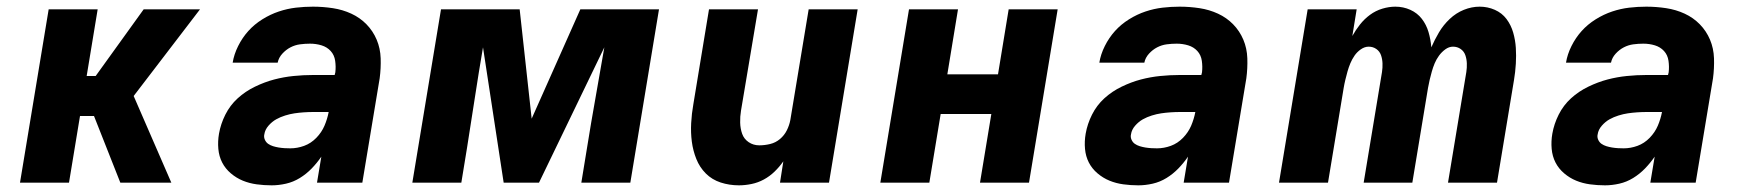

<svg xmlns="http://www.w3.org/2000/svg" viewBox="-20 -548 5240 576"><path d="M341 0 262 -200H220L187 0H40L126 -520H273L240 -320H267L411 -520H580L381 -260L494 0Z M795 8Q772 8 750 5Q728 2 708.5 -6Q689 -14 672.5 -28Q656 -42 646.5 -60.5Q637 -79 635 -101.5Q633 -124 637 -147Q642 -176 656 -204Q670 -232 693 -253Q716 -274 745 -288Q774 -302 802.5 -309.5Q831 -317 860.5 -320Q890 -323 919 -323H984L986 -331Q988 -348 985.5 -365.5Q983 -383 972 -395Q961 -407 944.5 -412Q928 -417 910 -417Q895 -417 880 -415Q865 -413 851.5 -406Q838 -399 827 -387Q816 -375 813 -360H678Q682 -385 694.5 -410Q707 -435 725 -455Q743 -475 767 -490Q791 -505 816.5 -513.5Q842 -522 867.5 -525Q893 -528 919 -528Q949 -528 978.5 -523.5Q1008 -519 1034 -507Q1060 -495 1079.5 -475Q1099 -455 1110 -429Q1121 -403 1122 -373Q1123 -343 1119 -313L1067 0H931L944 -78Q931 -59 915 -42.5Q899 -26 879.5 -14Q860 -2 838 3Q816 8 795 8ZM851 -103Q872 -103 892.5 -110.5Q913 -118 929 -134.5Q945 -151 953.5 -171Q962 -191 966 -212H920Q906 -212 891.5 -211Q877 -210 863.5 -208Q850 -206 835.5 -201.5Q821 -197 808.5 -190Q796 -183 785.5 -171Q775 -159 773 -145Q771 -137 774.5 -129Q778 -121 784.5 -116.5Q791 -112 799 -109.5Q807 -107 816 -105.5Q825 -104 834 -103.5Q843 -103 851 -103Z M1217 0 1303 -520H1539L1575 -192L1721 -520H1957L1871 0H1724L1741 -104Q1753 -179 1766.5 -254.5Q1780 -330 1793 -406L1597 0H1491L1429 -406Q1416 -330 1404.5 -254.5Q1393 -179 1381 -104L1364 0Z M2197 8Q2168 8 2142 -0.5Q2116 -9 2097.5 -27.5Q2079 -46 2069 -71Q2059 -96 2055.5 -123Q2052 -150 2053.5 -178.5Q2055 -207 2060 -235L2107 -520H2254L2203 -216Q2200 -198 2200.5 -180Q2201 -162 2206.5 -146.5Q2212 -131 2226 -121.5Q2240 -112 2258 -112Q2274 -112 2290.5 -116Q2307 -120 2320 -131Q2333 -142 2340.5 -157Q2348 -172 2351 -188L2406 -520H2553L2467 0H2320L2330 -64Q2318 -47 2303.5 -33Q2289 -19 2271.5 -9.5Q2254 0 2234.5 4Q2215 8 2197 8Z M2621 0 2707 -520H2854L2822 -325H2974L3006 -520H3153L3067 0H2920L2954 -206H2802L2768 0Z M3395 8Q3372 8 3350 5Q3328 2 3308.5 -6Q3289 -14 3272.5 -28Q3256 -42 3246.5 -60.5Q3237 -79 3235 -101.5Q3233 -124 3237 -147Q3242 -176 3256 -204Q3270 -232 3293 -253Q3316 -274 3345 -288Q3374 -302 3402.5 -309.5Q3431 -317 3460.5 -320Q3490 -323 3519 -323H3584L3586 -331Q3588 -348 3585.5 -365.5Q3583 -383 3572 -395Q3561 -407 3544.5 -412Q3528 -417 3510 -417Q3495 -417 3480 -415Q3465 -413 3451.5 -406Q3438 -399 3427 -387Q3416 -375 3413 -360H3278Q3282 -385 3294.5 -410Q3307 -435 3325 -455Q3343 -475 3367 -490Q3391 -505 3416.5 -513.5Q3442 -522 3467.5 -525Q3493 -528 3519 -528Q3549 -528 3578.5 -523.5Q3608 -519 3634 -507Q3660 -495 3679.5 -475Q3699 -455 3710 -429Q3721 -403 3722 -373Q3723 -343 3719 -313L3667 0H3531L3544 -78Q3531 -59 3515 -42.5Q3499 -26 3479.5 -14Q3460 -2 3438 3Q3416 8 3395 8ZM3451 -103Q3472 -103 3492.5 -110.5Q3513 -118 3529 -134.5Q3545 -151 3553.5 -171Q3562 -191 3566 -212H3520Q3506 -212 3491.5 -211Q3477 -210 3463.5 -208Q3450 -206 3435.5 -201.5Q3421 -197 3408.5 -190Q3396 -183 3385.5 -171Q3375 -159 3373 -145Q3371 -137 3374.5 -129Q3378 -121 3384.5 -116.5Q3391 -112 3399 -109.5Q3407 -107 3416 -105.5Q3425 -104 3434 -103.5Q3443 -103 3451 -103Z M3817 0 3903 -520H4050L4037 -440Q4047 -458 4060 -474.5Q4073 -491 4090 -503.5Q4107 -516 4127 -522Q4147 -528 4166 -528Q4190 -528 4211 -518.5Q4232 -509 4245.5 -491.5Q4259 -474 4265.5 -452Q4272 -430 4274 -406Q4284 -429 4297 -451Q4310 -473 4329 -491Q4348 -509 4371.5 -518.5Q4395 -528 4419 -528Q4443 -528 4464.5 -518.5Q4486 -509 4499.5 -491Q4513 -473 4519.5 -450.5Q4526 -428 4527.5 -404.5Q4529 -381 4527.5 -356.5Q4526 -332 4522 -308L4471 0H4324L4379 -332Q4381 -345 4380.5 -358Q4380 -371 4376 -382.5Q4372 -394 4362 -401Q4352 -408 4339 -408Q4327 -408 4316 -400Q4305 -392 4297 -381Q4289 -370 4284 -358Q4279 -346 4275.5 -333.5Q4272 -321 4269 -308.5Q4266 -296 4264 -284L4217 0H4071L4126 -332Q4128 -345 4127.5 -358Q4127 -371 4123 -382.5Q4119 -394 4109 -401Q4099 -408 4086 -408Q4074 -408 4062.5 -400Q4051 -392 4043.5 -381Q4036 -370 4031 -358Q4026 -346 4022.5 -333.5Q4019 -321 4016 -308.5Q4013 -296 4011 -284L3964 0Z M4795 8Q4772 8 4750 5Q4728 2 4708.5 -6Q4689 -14 4672.5 -28Q4656 -42 4646.5 -60.5Q4637 -79 4635 -101.5Q4633 -124 4637 -147Q4642 -176 4656 -204Q4670 -232 4693 -253Q4716 -274 4745 -288Q4774 -302 4802.5 -309.5Q4831 -317 4860.5 -320Q4890 -323 4919 -323H4984L4986 -331Q4988 -348 4985.5 -365.5Q4983 -383 4972 -395Q4961 -407 4944.5 -412Q4928 -417 4910 -417Q4895 -417 4880 -415Q4865 -413 4851.5 -406Q4838 -399 4827 -387Q4816 -375 4813 -360H4678Q4682 -385 4694.5 -410Q4707 -435 4725 -455Q4743 -475 4767 -490Q4791 -505 4816.5 -513.5Q4842 -522 4867.5 -525Q4893 -528 4919 -528Q4949 -528 4978.5 -523.5Q5008 -519 5034 -507Q5060 -495 5079.5 -475Q5099 -455 5110 -429Q5121 -403 5122 -373Q5123 -343 5119 -313L5067 0H4931L4944 -78Q4931 -59 4915 -42.5Q4899 -26 4879.5 -14Q4860 -2 4838 3Q4816 8 4795 8ZM4851 -103Q4872 -103 4892.5 -110.5Q4913 -118 4929 -134.5Q4945 -151 4953.5 -171Q4962 -191 4966 -212H4920Q4906 -212 4891.5 -211Q4877 -210 4863.5 -208Q4850 -206 4835.5 -201.5Q4821 -197 4808.5 -190Q4796 -183 4785.5 -171Q4775 -159 4773 -145Q4771 -137 4774.5 -129Q4778 -121 4784.5 -116.5Q4791 -112 4799 -109.5Q4807 -107 4816 -105.5Q4825 -104 4834 -103.5Q4843 -103 4851 -103Z"/></svg>

Font: Iosevka Aile Heavy
Style: Italic
Weight: 900
Italic angle: -9°
Designer: Belleve Invis
Foundry: Belleve Invis
Version: Version 31.1.0; ttfautohint (v1.8.4)